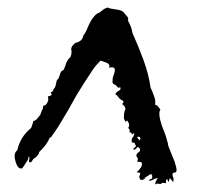

<svg xmlns="http://www.w3.org/2000/svg" viewBox="-20 -511 524 510"><path d="M432 -111 437 -98 443 -84Q446 -75 447.5 -69Q449 -63 449 -59Q449 -55 446.5 -53.5Q444 -52 440 -52Q437 -49 439 -43L440 -40L441 -37Q441 -30 440 -27Q436 -33 431 -38Q429 -30 428 -27Q428 -28 426 -31Q424 -34 424 -36Q420 -34 421 -24L418 -25H414Q410 -26 407 -22L400 -23Q397 -24 392 -21Q393 -32 400 -37Q393 -38 389 -35L385 -33Q383 -32 377 -30Q376 -33 379 -35L382 -36L384 -37Q385 -44 383.5 -46.5Q382 -49 379 -48L373 -44L365 -39Q365 -33 354 -33Q350 -37 350 -42L351 -45L352 -48Q353 -50 352.5 -51Q352 -52 349.5 -52.5Q347 -53 344 -53Q344 -56 347 -57L351 -62Q358 -70 357 -77Q356 -81 351 -81H348L344 -82Q347 -87 346 -89L345 -92L343 -95Q340 -102 350 -108Q356 -115 346 -121L344 -119L341 -116Q337 -112 334 -114Q334 -116 335 -117L339 -120Q343 -124 339 -127Q339 -130 336 -132H333L330 -133Q329 -143 333 -147L334 -148L335 -150Q337 -154 336 -159Q331 -150 329 -158L327 -159L324 -160Q326 -168 320 -171Q327 -178 318 -191Q313 -186 312 -190L310 -194L309 -198Q309 -207 310 -211L311 -216L313 -220Q314 -228 304 -235Q311 -239 306 -244Q300 -246 296 -251L292 -256Q291 -258 287 -260Q286 -264 294 -269Q303 -273 299 -280Q296 -276 293 -279L290 -282L286 -286Q277 -288 279 -297Q279 -303 280 -306L283 -315Q287 -326 283.5 -330Q280 -334 270 -331Q273 -340 264 -344L256 -347L247 -350Q233 -336 226 -325Q203 -291 182 -256L162 -220L141 -185L135 -175L129 -166Q121 -155 116 -147L112 -145Q105 -127 84 -107Q84 -102 76 -94L69 -89Q68 -88 66.5 -85.5Q65 -83 64 -82Q64 -80 62 -80Q59 -80 57 -81V-85L58 -89Q59 -93 56 -96Q56 -87 49 -79L44 -71L39 -64Q33 -62 28.5 -67Q24 -72 21 -83Q15 -104 26 -112Q33 -145 59 -168Q64 -171 65 -178L67 -183L68 -189Q75 -191 79 -196L83 -201L87 -206L89 -212L91 -217Q96 -225 94 -230Q102 -230 106 -239Q110 -246 107 -255L112 -256L116 -258Q119 -260 114 -265Q122 -268 122 -274Q125 -276 127 -281L129 -289Q130 -299 135 -302L138 -309L140 -316Q143 -324 149 -325L153 -335L156 -344Q161 -355 167 -359Q170 -366 170 -372V-376L169 -380Q169 -388 180 -397Q199 -401 201 -416Q206 -422 210 -431L217 -447Q226 -466 238 -475L245 -478L251 -483Q258 -489 266 -491Q268 -490 271 -489Q274 -488 276 -488L287 -486Q299 -485 307 -480L312 -474L317 -468Q322 -464 320 -456Q329 -441 332 -423L347 -388L361 -352Q375 -314 380 -278L385 -267L389 -256Q394 -244 392 -233Q398 -231 400 -228L403 -224L406 -220Q399 -210 410 -177L415 -164L420 -151Q424 -138 426 -130Q426 -124 432 -111ZM344 -147 350 -138 352 -141 353 -143Q352 -150 344 -147ZM302 -260V-262L301 -261ZM268 -352Q270 -350 270 -352Q270 -354 268 -352ZM392 -47Z"/></svg>

Font: Kom-post
Style: Regular
Weight: 400
Designer: @guaschetti
Foundry: guaschetti
Version: Version 1.00 December 6, 2021, initial release